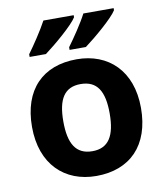

<svg xmlns="http://www.w3.org/2000/svg" viewBox="-86 -837 791 918"><g transform="rotate(-10 309.5 -378.0)"><path d="M528 -756V-766H381C358 -721 314 -657 286 -619V-606H365C414 -642 507 -721 528 -756ZM334 -756V-766H187C163 -721 120 -657 92 -619V-606H171C220 -642 313 -721 334 -756ZM574 -274C574 -455 464 -556 311 -556C146 -556 45 -455 45 -274C45 -92 155 10 308 10C472 10 574 -92 574 -274ZM197 -274C197 -382 230 -436 309 -436C389 -436 422 -382 422 -274C422 -166 389 -110 310 -110C230 -110 197 -166 197 -274Z"/></g></svg>

Font: Noto Sans Arabic UI
Style: Bold
Weight: 700
Designer: Monotype Design Team, Nadine Chahine and Nizar Qandah
Foundry: Monotype Imaging Inc.
Version: Version 2.010